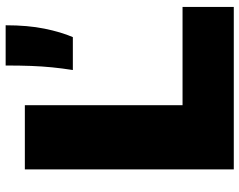

<svg xmlns="http://www.w3.org/2000/svg" viewBox="-104 -744 848 680"><g transform="rotate(-90 320.0 -404.0)"><path d="M60 0V-740H287.5V-181.5H635.5V0ZM412 -570Q418 -608.5 421.5 -643.5Q425 -678.5 426.5 -717.8Q428 -757 428 -808H570.5Q570.5 -729.5 558.5 -670.5Q546.5 -611.5 528.5 -570Z"/></g></svg>

Font: Encode Sans SC SemiExpanded Black
Style: Regular
Weight: 900
Width: 6
Designer: Multiple Designers
Foundry: Impallari Type
Version: Version 3.002